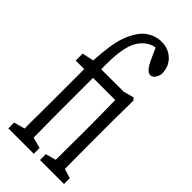

<svg xmlns="http://www.w3.org/2000/svg" viewBox="-279 -959 1018 1018"><g transform="rotate(45 230.0 -450.0)"><path d="M22.5 0V-43.5L109.4 -67.4H126.5L213.4 -43.5V0ZM83.5 0Q84.5 -33.2 84.5 -66.9Q84.5 -75.2 84 -84Q84 -86.4 84 -111.8Q84 -140.1 84.5 -168Q85 -195.8 85 -251.5V-506.8H21V-559.1L109.4 -577.6L85 -558.1Q89.4 -632.3 96.4 -681.2Q103.5 -730 116 -764.6Q128.4 -799.3 148.4 -830.1Q162.6 -852.5 182.9 -868.4Q203.1 -884.3 226.6 -892.1Q250 -899.9 273.4 -899.9Q324.2 -899.9 358.9 -866.9Q393.6 -834 394 -779.3Q390.6 -760.3 380.6 -745.8Q370.6 -731.4 356 -731.4Q341.8 -731.4 329.3 -744.9Q316.9 -758.3 305.7 -780.8L266.6 -866.7V-876H285.6V-856Q253.9 -856 227.8 -838.9Q201.7 -821.8 184.1 -793.9Q169.9 -771.5 161.1 -734.9Q152.3 -698.2 149.9 -646.5Q148.9 -624 148.9 -597.7Q148.9 -562.5 150.9 -521.5V-251.5Q150.9 -210 151.4 -168Q151.9 -126 152.1 -83.7Q152.3 -41.5 153.3 0ZM259.8 0V-43.5L345.2 -67.4H362.3L439.9 -43.5V0ZM317.4 0Q318.4 -27.3 318.4 -72.5Q318.4 -117.7 318.8 -166.3Q319.3 -214.8 319.3 -251.5V-313.5Q319.3 -355 318.8 -387Q318.4 -418.9 317.9 -447.8Q317.4 -476.6 317.4 -506.8H117.7V-569.8H317.4L376 -585.9L387.7 -573.2L385.7 -410.2V-251.5Q385.7 -213.9 386.2 -165.8Q386.7 -117.7 386.7 -72.5Q386.7 -27.3 387.7 0Z"/></g></svg>

Font: Scarab Serif
Style: Regular
Weight: 400
Designer: John Roberts
Foundry: Scarab
Version: 1.0